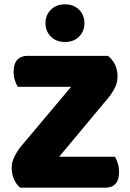

<svg xmlns="http://www.w3.org/2000/svg" viewBox="-20 -867 600 887"><path d="M78 -192 429 -609H479Q523 -573 523 -513Q523 -488 511.5 -463.5Q500 -439 482 -417L134 0H73Q56 -14 45 -38Q34 -62 34 -93Q34 -118 47 -144Q60 -170 78 -192ZM93 0 185 -143H511Q518 -131 524 -113Q530 -95 530 -73Q530 -35 513.5 -17.5Q497 0 468 0ZM447 -609 374 -466H62Q55 -478 49 -495.5Q43 -513 43 -535Q43 -573 60 -591Q77 -609 106 -609ZM370 -760Q370 -723 345.5 -698Q321 -673 280 -673Q240 -673 215 -698Q190 -723 190 -760Q190 -797 215 -822Q240 -847 280 -847Q321 -847 345.5 -822Q370 -797 370 -760Z"/></svg>

Font: Baloo Bhaijaan 2 ExtraBold
Style: Regular
Weight: 800
Designer: Sanskriti Dholi, Noopur Datye and Ek Type
Foundry: Ek Type
Version: Version 1.701